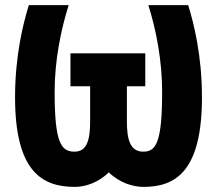

<svg xmlns="http://www.w3.org/2000/svg" viewBox="-20 -720 849 752"><path d="M542 12C667 12 771 -48 771 -339C771 -503 739 -629 717 -700H561C592 -602 615 -482 615 -360C615 -161 591 -126 541 -126C489 -126 477 -175 477 -245V-382H549V-511H256V-382H333V-245C333 -175 322 -126 272 -126C219 -126 194 -161 194 -360C194 -482 218 -602 249 -700H93C71 -629 39 -503 39 -339C39 -48 145 12 273 12C313 12 365 -4 406 -45C448 -4 501 12 542 12Z"/></svg>

Font: Finlandica
Style: Bold
Weight: 700
Designer: Niklas Ekholm, Juho Hiilivirta, Jaakko Suomalainen
Foundry: Helsinki Type Studio
Version: Version 2.000;Glyphs 3.2 (3202)